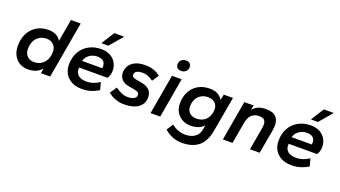

<svg xmlns="http://www.w3.org/2000/svg" viewBox="-68 -1317 3774 2130"><g transform="rotate(20 1819.0 -252.0)"><path d="M233 10Q176 10 132.5 -16.5Q89 -43 65 -90Q41 -137 41 -197Q41 -283 73.5 -346Q106 -409 165.5 -444.5Q225 -480 303 -480Q355 -480 393.5 -460.5Q432 -441 451 -404L497 -668H612L495 0H386L395 -60Q369 -25 328 -7.5Q287 10 233 10ZM271 -89Q318 -89 353.5 -111Q389 -133 409.5 -173Q430 -213 430 -267Q430 -318 399 -349.5Q368 -381 315 -381Q269 -381 233 -359Q197 -337 177.5 -297.5Q158 -258 158 -203Q158 -152 188 -120.5Q218 -89 271 -89Z M869 10Q799 10 748.5 -17Q698 -44 671.5 -90.5Q645 -137 645 -197Q645 -285 682 -348.5Q719 -412 782 -446Q845 -480 924 -480Q1017 -480 1071 -428Q1125 -376 1125 -292Q1125 -272 1118 -247.5Q1111 -223 1097 -204H763Q759 -175 766.5 -153Q774 -131 791 -115.5Q808 -100 833.5 -92.5Q859 -85 889 -85Q931 -85 970 -98Q1009 -111 1044 -135L1068 -48Q1024 -20 975 -5Q926 10 869 10ZM768 -284H1005Q1008 -293 1008 -304Q1008 -346 983.5 -367Q959 -388 912 -388Q879 -388 849.5 -375.5Q820 -363 799 -340.5Q778 -318 768 -284ZM902 -542 999 -696H1116L984 -542Z M1369 10Q1315 10 1267 -7Q1219 -24 1178 -58L1232 -138Q1273 -109 1307 -94.5Q1341 -80 1377 -80Q1427 -80 1453.5 -96Q1480 -112 1480 -139Q1480 -155 1469 -165.5Q1458 -176 1427 -183L1355 -196Q1292 -207 1264.5 -240Q1237 -273 1237 -317Q1237 -388 1291 -434Q1345 -480 1449 -480Q1500 -480 1545.5 -464.5Q1591 -449 1624 -420L1573 -343Q1546 -363 1513.5 -376.5Q1481 -390 1444 -390Q1401 -390 1377 -376Q1353 -362 1353 -335Q1353 -319 1363.5 -310Q1374 -301 1402 -295L1473 -282Q1537 -270 1566.5 -236.5Q1596 -203 1596 -154Q1596 -77 1536.5 -33.5Q1477 10 1369 10Z M1680 0 1762 -470H1876L1794 0ZM1837 -555Q1808 -555 1792 -570.5Q1776 -586 1776 -610Q1776 -644 1797.5 -663.5Q1819 -683 1853 -683Q1883 -683 1898.5 -667.5Q1914 -652 1914 -628Q1914 -595 1892.5 -575Q1871 -555 1837 -555Z M2116 192Q2059 192 2006 171Q1953 150 1910 111L1959 34Q1998 65 2039.5 79.5Q2081 94 2120 94Q2163 94 2198.5 81Q2234 68 2258.5 39.5Q2283 11 2290 -35L2298 -80Q2272 -50 2232.5 -35Q2193 -20 2142 -20Q2087 -20 2043 -44.5Q1999 -69 1974 -112.5Q1949 -156 1949 -212Q1949 -293 1981.5 -353.5Q2014 -414 2072 -447Q2130 -480 2207 -480Q2264 -480 2302.5 -459Q2341 -438 2360 -401L2373 -470H2482L2409 -58Q2386 73 2313.5 132.5Q2241 192 2116 192ZM2177 -116Q2215 -116 2244.5 -129Q2274 -142 2293.5 -164.5Q2313 -187 2323.5 -216Q2334 -245 2334 -280Q2334 -312 2319.5 -335.5Q2305 -359 2279.5 -371.5Q2254 -384 2221 -384Q2183 -384 2154 -371Q2125 -358 2105 -335.5Q2085 -313 2075.5 -284Q2066 -255 2066 -220Q2066 -189 2080 -165Q2094 -141 2119 -128.5Q2144 -116 2177 -116Z M2534 0 2616 -470H2726L2715 -414Q2743 -448 2779.5 -464Q2816 -480 2870 -480Q2921 -480 2953.5 -466Q2986 -452 3002.5 -426Q3019 -400 3022.5 -366Q3026 -332 3020 -292L2968 0H2854L2900 -265Q2904 -289 2904 -310Q2904 -331 2897 -347Q2890 -363 2873 -372Q2856 -381 2825 -381Q2771 -381 2737 -348.5Q2703 -316 2692 -251L2648 0Z M3343 10Q3273 10 3222.5 -17Q3172 -44 3145.5 -90.5Q3119 -137 3119 -197Q3119 -285 3156 -348.5Q3193 -412 3256 -446Q3319 -480 3398 -480Q3491 -480 3545 -428Q3599 -376 3599 -292Q3599 -272 3592 -247.5Q3585 -223 3571 -204H3237Q3233 -175 3240.5 -153Q3248 -131 3265 -115.5Q3282 -100 3307.5 -92.5Q3333 -85 3363 -85Q3405 -85 3444 -98Q3483 -111 3518 -135L3542 -48Q3498 -20 3449 -5Q3400 10 3343 10ZM3242 -284H3479Q3482 -293 3482 -304Q3482 -346 3457.5 -367Q3433 -388 3386 -388Q3353 -388 3323.5 -375.5Q3294 -363 3273 -340.5Q3252 -318 3242 -284ZM3376 -542 3473 -696H3590L3458 -542Z"/></g></svg>

Font: Gantari SemiBold
Style: Italic
Weight: 600
Italic angle: -10°
Designer: Anugrah Pasau
Foundry: Lafontype
Version: Version 1.000